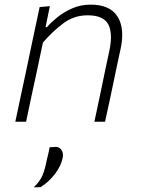

<svg xmlns="http://www.w3.org/2000/svg" viewBox="-20 -525 610 828"><path d="M46 0Q58 -56 69 -108Q80 -160 93 -220.5L103.5 -270.5Q113 -316 125.2 -373.8Q137.5 -431.5 151 -494.5L195 -498.5L176.5 -408H182.5Q199 -427.5 227 -450.2Q255 -473 291.5 -489Q328 -505 371 -505Q454 -505 486.5 -454Q507 -422 507 -374Q507 -345.5 499.5 -311.5Q495 -290.5 490.5 -270Q486 -249 480 -220.5Q467.5 -160 456.5 -108Q445 -56 433 0H387Q399 -56.5 410 -108Q420.5 -159.5 433 -219L452 -308Q458.5 -339.5 458.5 -364.5Q458.5 -398 447 -420Q426 -459 358 -459Q299.5 -459 253.5 -424.8Q207.5 -390.5 165 -341.5L139.5 -220Q126.5 -159.5 115.2 -107.8Q104 -56 92.5 0ZM125.5 283Q153 256 163.5 230.8Q174 205.5 182 164Q185.5 151 188.5 137.5Q191 123.5 194 110L221.5 108.5Q238.5 109.5 246.5 124Q251.5 133 251.5 144.5Q251.5 150.5 250 157Q243 191 216.8 225.5Q190.5 260 155 282Z"/></svg>

Font: Heraclito ExtraLight
Style: Italic
Weight: 200
Italic angle: -12°
Designer: Kostas Bartsokas (font) & Cristiano Sobral (main changes)
Foundry: Kostas Bartsokas (font) & Cristiano Sobral (main changes)
Version: Version 1.00;July 8, 2020;FontCreator 13.0.0.2655 64-bit